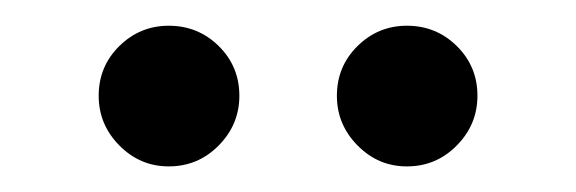

<svg xmlns="http://www.w3.org/2000/svg" viewBox="-20 -630 450 150"><path d="M57.1 -555.2Q57.1 -578.1 73.2 -594Q89.4 -609.9 111.8 -609.9Q134.8 -609.9 150.9 -594Q167 -578.1 167 -555.2Q167 -532.7 150.9 -516.4Q134.8 -500 111.8 -500Q89.4 -500 73.2 -516.4Q57.1 -532.7 57.1 -555.2ZM243.2 -555.2Q243.2 -578.1 259.3 -594Q275.4 -609.9 297.9 -609.9Q320.8 -609.9 336.9 -594Q353 -578.1 353 -555.2Q353 -532.7 336.9 -516.4Q320.8 -500 297.9 -500Q275.4 -500 259.3 -516.4Q243.2 -532.7 243.2 -555.2Z"/></svg>

Font: Common Serif
Style: Bold
Weight: 700
Designer: Philipp H. Poll, Khaled Hosny
Foundry: Stefan Peev, Context Ltd.
Version: Version 1.026